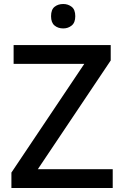

<svg xmlns="http://www.w3.org/2000/svg" viewBox="-20 -939 619 959"><path d="M543 0H37V-77L401 -620H48V-714H533V-637L169 -94H543ZM296 -919Q320 -919 338 -905Q356 -891 356 -858Q356 -826 338 -811.5Q320 -797 296 -797Q270 -797 252.5 -811.5Q235 -826 235 -858Q235 -891 252.5 -905Q270 -919 296 -919Z"/></svg>

Font: Noto Sans Myanmar UI Medium
Style: Regular
Weight: 500
Designer: Monotype Design Team
Foundry: Monotype Imaging Inc.
Version: Version 2.103; ttfautohint (v1.8.4.7-5d5b)